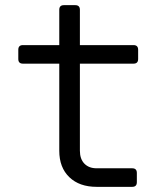

<svg xmlns="http://www.w3.org/2000/svg" viewBox="-20 -725 640 745"><path d="M355 0Q288 0 249 -37.5Q210 -75 210 -140V-478H69Q51 -478 51 -496V-532Q51 -550 69 -550H210V-687Q210 -705 228 -705H272Q290 -705 290 -687V-550H498Q516 -550 516 -532V-496Q516 -478 498 -478H290V-140Q290 -108 307.5 -90Q325 -72 355 -72H493Q511 -72 511 -54V-18Q511 0 493 0Z"/></svg>

Font: Pitagon Sans Mono Light
Style: Regular
Weight: 300
Monospace: yes
Designer: Travis Tran
Foundry: Pitagon
Version: Version 1.001; ttfautohint (v1.8.4.7-5d5b);gftools[0.9.26]